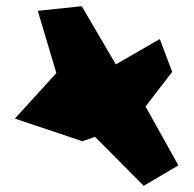

<svg xmlns="http://www.w3.org/2000/svg" viewBox="-20 -616 625 620"><path d="M28 -233 246 -160 287 -174 444 -16 556 -82 450 -272 536 -384 496 -490 354 -408 244 -596 102 -581 162 -380Z"/></svg>

Font: Interstorm
Style: Regular
Weight: 400
Version: Version 0.7